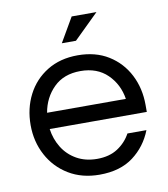

<svg xmlns="http://www.w3.org/2000/svg" viewBox="-78 -741 713 816"><g transform="rotate(-10 278.5 -333.5)"><path d="M287 8Q211 8 154 -26.5Q97 -61 65.5 -120Q34 -179 34 -250Q34 -322 64 -380.5Q94 -439 150 -473.5Q206 -508 282 -508Q359 -508 414.5 -473.5Q470 -439 500 -380.5Q530 -322 530 -250V-220H111Q117 -176 139.5 -139.5Q162 -103 200 -81.5Q238 -60 288 -60Q341 -60 377 -83.5Q413 -107 433 -144H515Q489 -77 432.5 -34.5Q376 8 287 8ZM112 -290H452Q442 -354 398 -397Q354 -440 282 -440Q210 -440 166.5 -397Q123 -354 112 -290ZM225 -570 286 -675H393L286 -570Z"/></g></svg>

Font: Questrial
Style: Regular
Weight: 400
Designer: Joe Prince, Laura Meseguer
Foundry: Joe Prince, Laura Meseguer
Version: Version 2.000; ttfautohint (v1.8.3)